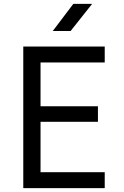

<svg xmlns="http://www.w3.org/2000/svg" viewBox="-20 -970 640 990"><path d="M100 0V-730H520V-648H189V-422H485V-342H189V-82H520V0ZM252 -810 358 -950H455L344 -810Z"/></svg>

Font: JetBrainsMonoNL NF
Style: Regular
Weight: 400
Designer: Philipp Nurullin, Konstantin Bulenkov
Foundry: JetBrains
Version: Version 2.304; ttfautohint (v1.8.4.7-5d5b);Nerd Fonts 3.2.1